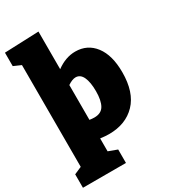

<svg xmlns="http://www.w3.org/2000/svg" viewBox="-244 -896 1088 1237"><g transform="rotate(-30 299.5 -277.5)"><path d="M251 10V106L316 130V230H-4V130L51 106V-651L-4 -675V-775L251 -785V-505Q319 -555 391 -555Q481 -555 534.5 -485Q588 -415 588 -288Q588 -139 514 -62Q440 15 315 15Q288 15 251 10ZM310 -410Q285 -410 251 -387V-128Q270 -125 287 -125Q338 -125 359 -161.5Q380 -198 380 -267Q380 -334 362.5 -372Q345 -410 310 -410Z"/></g></svg>

Font: Bitter Pro Black
Style: Regular
Weight: 900
Designer: Sol Matas, and Bitter project Authors
Foundry: Sol Matas
Version: Version 1.010